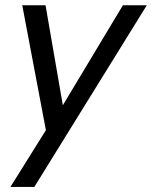

<svg xmlns="http://www.w3.org/2000/svg" viewBox="-20 -508 583 737"><path d="M20 209.5 156.2 -8.3 65.4 -487.8H154.8L221.2 -104L451.7 -487.8H543.5L111.8 209.5Z"/></svg>

Font: HK Grotesk Medium Legacy Italic
Style: Regular
Weight: 500
Italic angle: -13°
Designer: Alfredo Marco Pradil
Foundry: Hanken Design Co.
Version: Version 2.022;PS 002.022;hotconv 1.0.88;makeotf.lib2.5.64775